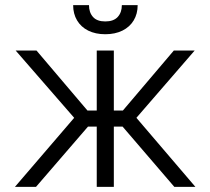

<svg xmlns="http://www.w3.org/2000/svg" viewBox="-20 -727 818 747"><path d="M268.6 -268.6 41 -530.3H122.1L320.3 -296.9H356.4V-530.3H422.9V-296.9H458L656.2 -530.3H737.3L510.7 -268.6L740.2 0H658.2L457 -234.4H422.9V0H356.4V-234.4H322.3L120.1 0H38.1ZM389.6 -593.8Q351.6 -593.8 323.2 -607.9Q294.9 -622.1 279.8 -647.7Q264.6 -673.3 264.6 -707H326.2Q326.2 -678.7 341.8 -661.1Q357.4 -643.6 389.6 -643.6Q421.9 -643.6 438 -661.1Q454.1 -678.7 454.1 -707H515.6Q515.6 -673.3 500.2 -647.7Q484.9 -622.1 456.3 -607.9Q427.7 -593.8 389.6 -593.8Z"/></svg>

Font: Pretendard Std Light
Style: Regular
Weight: 300
Designer: Base glyphs from Inter by Rasmus Andersson; Hangeul glyphs from Noto Sans CJK(Source Han Sans) by Jang Soo-young and Kan
Foundry: Kil Hyung-jin
Version: Version 1.309